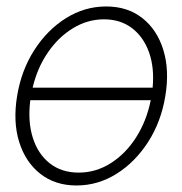

<svg xmlns="http://www.w3.org/2000/svg" viewBox="-20 -565 567 597"><path d="M217.8 11.7Q151.4 11.7 105.2 -24.7Q59.1 -61 39.6 -123.8Q20 -186.5 33.2 -266.6Q46.4 -346.7 86.7 -409.4Q127 -472.2 185.1 -508.5Q243.2 -544.9 310.1 -544.9Q377 -544.9 422.9 -508.5Q468.8 -472.2 488 -409.2Q507.3 -346.2 494.1 -266.6Q481 -186.5 440.7 -123.8Q400.4 -61 342.5 -24.7Q284.7 11.7 217.8 11.7ZM224.6 -28.3Q277.8 -28.3 324 -57.4Q370.1 -86.4 402.8 -137.2Q435.5 -188 448.7 -253.4H74.2Q65.9 -187.5 82 -136.7Q98.1 -85.9 134.8 -57.1Q171.4 -28.3 224.6 -28.3ZM81.5 -292.5H454.6Q460.4 -354.5 443.4 -402.3Q426.3 -450.2 390.4 -477.5Q354.5 -504.9 303.2 -504.9Q252.4 -504.9 207.3 -477.5Q162.1 -450.2 129.2 -402.3Q96.2 -354.5 81.5 -292.5Z"/></svg>

Font: Inter Display Extra Light
Style: Italic
Weight: 200
Italic angle: -9.39999°
Designer: Rasmus Andersson
Foundry: rsms
Version: Version 4.000;git-4fc901f